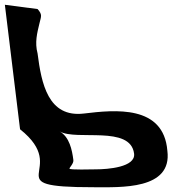

<svg xmlns="http://www.w3.org/2000/svg" viewBox="-75 -791 781 805"><path d="M175.3 -240C245.7 -199.5 471.8 -267.1 487.2 -147C494.5 -89.8 375.9 -81 327.6 -81C310.6 -81 217 -77.9 216.3 -84C215.7 -88.4 234.5 -105.4 232.6 -120C227.2 -162.8 216.2 -216.4 175.3 -240ZM-54.6 -771 9.1 -249C227.4 -75.7 -102.7 -6 316.2 -6C430.7 -6 647.7 5.8 626.7 -159C611.1 -352 406.9 -330.6 276.7 -315C126.6 -297 98.6 -441.1 82.5 -567C70.1 -613.3 80.8 -652.8 90.4 -693C97.5 -723.1 103.5 -729 82.7 -753Z"/></svg>

Font: Rocketfuel
Style: Regular
Weight: 400
Designer: Mew Too
Foundry: Cannot Into Space Fonts.
Version: Version 0.27